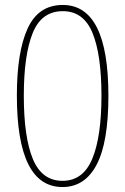

<svg xmlns="http://www.w3.org/2000/svg" viewBox="-20 -744 505 774"><path d="M232 10Q48 10 48 -359Q48 -535 91.5 -629.5Q135 -724 233 -724Q417 -724 417 -358Q417 -170 369.5 -80Q322 10 232 10ZM232 -15Q315 -15 352 -104Q389 -193 389 -358Q389 -523 353 -611Q317 -699 233 -699Q147 -699 111.5 -610Q76 -521 76 -358Q76 -191 112.5 -103Q149 -15 232 -15Z"/></svg>

Font: Noto Serif Condensed Thin
Style: Regular
Weight: 100
Width: 3
Designer: Monotype Design Team
Foundry: Monotype Imaging Inc.
Version: Version 2.013; ttfautohint (v1.8.4.7-5d5b)